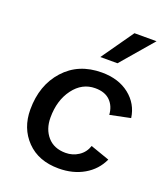

<svg xmlns="http://www.w3.org/2000/svg" viewBox="-138 -842 822 947"><g transform="rotate(20 272.5 -368.5)"><path d="M404 -746H520L376 -578H286ZM280 9Q174 9 112 -55Q50 -119 50 -217Q50 -345 124 -427Q198 -509 320 -509Q408 -509 465 -464Q522 -419 532 -347L425 -325Q422 -370 394.5 -397.5Q367 -425 316 -425Q247 -425 202 -364.5Q157 -304 157 -214Q157 -153 191 -114Q225 -75 286 -75Q323 -75 353.5 -95Q384 -115 396 -151L496 -116Q469 -57 412 -24Q355 9 280 9Z"/></g></svg>

Font: Elaine Sans Medium
Style: Italic
Weight: 500
Italic angle: -13°
Designer: Wei Huang
Foundry: Wei Huang
Version: Version 2.001;December 24, 2019;FontCreator 12.0.0.2547 64-b